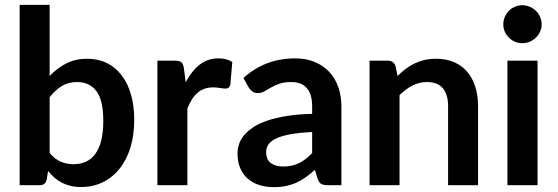

<svg xmlns="http://www.w3.org/2000/svg" viewBox="-20 -763 2300 791"><path d="M184.5 -450Q215.5 -482.5 253.2 -501.8Q291 -521 339.5 -521Q384 -521 419.8 -503.5Q455.5 -486 480.8 -453.2Q506 -420.5 519.5 -374Q533 -327.5 533 -269.5Q533 -207 517.5 -156Q502 -105 473.2 -68.8Q444.5 -32.5 404 -12.5Q363.5 7.5 314 7.5Q290 7.5 270.5 2.8Q251 -2 234.5 -10.5Q218 -19 204.2 -31.2Q190.5 -43.5 178 -58.5L172.5 -24Q169.5 -11 162.2 -5.5Q155 0 142.5 0H61V-743H184.5ZM184.5 -133Q205.5 -107.5 230.2 -97Q255 -86.5 282.5 -86.5Q311 -86.5 333.8 -96.8Q356.5 -107 372.5 -128.8Q388.5 -150.5 397 -184.2Q405.5 -218 405.5 -265Q405.5 -349.5 377.5 -387.2Q349.5 -425 297 -425Q261.5 -425 235 -408.8Q208.5 -392.5 184.5 -363Z M745 -424Q769 -470 802 -496.2Q835 -522.5 880 -522.5Q915.5 -522.5 937 -507L929 -414.5Q926.5 -405.5 921.8 -401.8Q917 -398 909 -398Q901.5 -398 886.8 -400.5Q872 -403 858 -403Q837.5 -403 821.5 -397Q805.5 -391 792.8 -379.8Q780 -368.5 770.2 -352.5Q760.5 -336.5 752 -316V0H628.5V-513H701Q720 -513 727.5 -506.2Q735 -499.5 737.5 -482Z M983 -441.5Q1071.5 -522.5 1196 -522.5Q1241 -522.5 1276.5 -507.8Q1312 -493 1336.5 -466.8Q1361 -440.5 1373.8 -404Q1386.5 -367.5 1386.5 -324V0H1330.5Q1313 0 1303.5 -5.2Q1294 -10.5 1288.5 -26.5L1277.5 -63.5Q1258 -46 1239.5 -32.8Q1221 -19.5 1201 -10.5Q1181 -1.5 1158.2 3.2Q1135.5 8 1108 8Q1075.5 8 1048 -0.8Q1020.5 -9.5 1000.5 -27Q980.5 -44.5 969.5 -70.5Q958.5 -96.5 958.5 -131Q958.5 -150.5 965 -169.8Q971.5 -189 986.2 -206.5Q1001 -224 1024.5 -239.5Q1048 -255 1082.2 -266.5Q1116.5 -278 1162 -285.2Q1207.5 -292.5 1266 -294V-324Q1266 -375.5 1244 -400.2Q1222 -425 1180.5 -425Q1150.5 -425 1130.8 -418Q1111 -411 1096 -402.2Q1081 -393.5 1068.8 -386.5Q1056.5 -379.5 1041.5 -379.5Q1028.5 -379.5 1019.5 -386.2Q1010.5 -393 1005 -402ZM1266 -219Q1212.5 -216.5 1176 -209.8Q1139.5 -203 1117.5 -192.5Q1095.5 -182 1086 -168Q1076.5 -154 1076.5 -137.5Q1076.5 -105 1095.8 -91Q1115 -77 1146 -77Q1184 -77 1211.8 -90.8Q1239.5 -104.5 1266 -132.5Z M1618 -450Q1633.5 -465.5 1650.8 -478.8Q1668 -492 1687.2 -501.2Q1706.5 -510.5 1728.5 -515.8Q1750.5 -521 1776.5 -521Q1818.5 -521 1851 -506.8Q1883.5 -492.5 1905.2 -466.8Q1927 -441 1938.2 -405.2Q1949.5 -369.5 1949.5 -326.5V0H1826V-326.5Q1826 -373.5 1804.5 -399.2Q1783 -425 1739 -425Q1707 -425 1679 -410.5Q1651 -396 1626 -371V0H1502.5V-513H1578Q1602 -513 1609.5 -490.5Z M2211.5 -662.5Q2211.5 -646.5 2205 -632.5Q2198.5 -618.5 2187.8 -608Q2177 -597.5 2162.5 -591.2Q2148 -585 2131.5 -585Q2115.5 -585 2101.2 -591.2Q2087 -597.5 2076.5 -608Q2066 -618.5 2059.8 -632.5Q2053.5 -646.5 2053.5 -662.5Q2053.5 -679 2059.8 -693.5Q2066 -708 2076.5 -718.5Q2087 -729 2101.2 -735.2Q2115.5 -741.5 2131.5 -741.5Q2148 -741.5 2162.5 -735.2Q2177 -729 2187.8 -718.5Q2198.5 -708 2205 -693.5Q2211.5 -679 2211.5 -662.5ZM2194.5 -513V0H2070.5V-513Z"/></svg>

Font: Lato
Style: Bold
Weight: 700
Designer: Lukasz Dziedzic with Adam Twardoch and Botio Nikoltchev
Foundry: tyPoland Lukasz Dziedzic
Version: Version 2.010; 2014-09-01; http://www.latofonts.com/; ttfaut